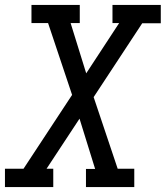

<svg xmlns="http://www.w3.org/2000/svg" viewBox="-30 -755 669 775"><path d="M-10 0V-74H65L261 -372L164 -662H97V-735H292V-662H255L318 -459L451 -662H424V-735H619V-661H544L348 -363L445 -74H512V0H317V-73H354L291 -276L158 -74H185V0Z"/></svg>

Font: Iosevka Slab Extended Oblique
Style: Regular
Weight: 400
Width: 7
Italic angle: -9°
Monospace: yes
Designer: Belleve Invis
Foundry: Belleve Invis
Version: Version 11.1.0; ttfautohint (v1.8.3)